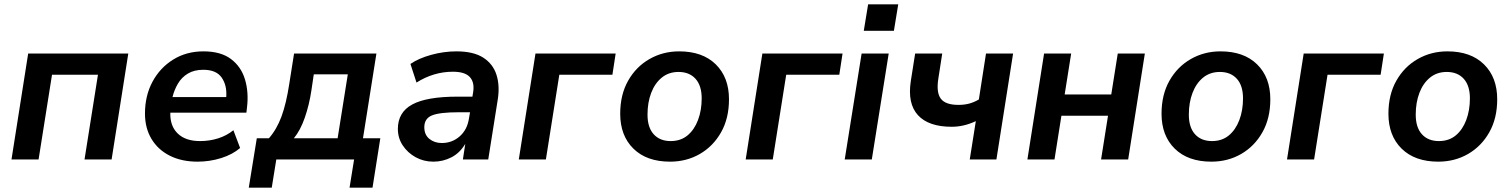

<svg xmlns="http://www.w3.org/2000/svg" viewBox="-20 -736 6973 886"><path d="M33 0 110 -489H572L495 0H370L432 -391H220L158 0Z M892 10Q818 10 763.5 -17.5Q709 -45 679 -95Q649 -145 649 -212Q649 -294 683.5 -358.5Q718 -423 779 -461Q840 -499 919 -499Q999 -499 1046 -463.5Q1093 -428 1110.5 -369.5Q1128 -311 1120 -242L1117 -216H766Q764 -155 800 -120Q836 -85 903 -85Q947 -85 986.5 -97.5Q1026 -110 1057 -135L1088 -53Q1053 -23 1000.5 -6.5Q948 10 892 10ZM918 -414Q876 -414 847 -396.5Q818 -379 801 -350Q784 -321 776 -288H1024Q1028 -342 1003 -378Q978 -414 918 -414Z M1128 130 1165 -98H1221Q1257 -139 1279 -198.5Q1301 -258 1315 -350L1337 -489H1717L1655 -98H1735L1699 130H1593L1614 0H1255L1234 130ZM1336 -98H1538L1585 -393H1428L1417 -319Q1407 -252 1386.5 -193Q1366 -134 1336 -98Z M1980 10Q1935 10 1898 -10.5Q1861 -31 1838.5 -65Q1816 -99 1816 -141Q1816 -218 1882.5 -254Q1949 -290 2091 -290H2160L2163 -308Q2171 -355 2148.5 -380Q2126 -405 2070 -405Q1981 -405 1902 -355L1874 -441Q1912 -467 1970 -483Q2028 -499 2086 -499Q2165 -499 2210 -470Q2255 -441 2271 -391Q2287 -341 2277 -277L2233 0H2116L2127 -72Q2102 -30 2063 -10Q2024 10 1980 10ZM2019 -76Q2066 -76 2101 -106.5Q2136 -137 2144 -189L2149 -218H2097Q2009 -218 1973.5 -203.5Q1938 -189 1938 -149Q1938 -114 1961.5 -95Q1985 -76 2019 -76Z M2374 0 2451 -489H2821L2806 -391H2561L2499 0Z M3072 10Q2964 10 2903 -50Q2842 -110 2842 -211Q2842 -299 2878.5 -363.5Q2915 -428 2977 -463.5Q3039 -499 3114 -499Q3222 -499 3283 -439Q3344 -379 3344 -278Q3344 -190 3307.5 -125.5Q3271 -61 3209.5 -25.5Q3148 10 3072 10ZM3075 -85Q3121 -85 3152.5 -111Q3184 -137 3201 -182Q3218 -227 3218 -282Q3218 -341 3189.5 -372.5Q3161 -404 3111 -404Q3066 -404 3034 -378Q3002 -352 2985 -307.5Q2968 -263 2968 -207Q2968 -148 2996.5 -116.5Q3025 -85 3075 -85Z M3421 0 3498 -489H3868L3853 -391H3608L3546 0Z M3966 -594 3986 -716H4125L4105 -594ZM3878 0 3956 -489H4081L4003 0Z M4455 0 4483 -177Q4428 -151 4372 -151Q4265 -151 4216 -204.5Q4167 -258 4183 -362L4203 -489H4328L4310 -373Q4300 -309 4321.5 -280.5Q4343 -252 4403 -252Q4430 -252 4452.5 -258Q4475 -264 4497 -277L4530 -489H4655L4578 0Z M4721 0 4798 -489H4923L4893 -300H5108L5138 -489H5263L5186 0H5061L5093 -202H4878L4846 0Z M5570 10Q5462 10 5401 -50Q5340 -110 5340 -211Q5340 -299 5376.5 -363.5Q5413 -428 5475 -463.5Q5537 -499 5612 -499Q5720 -499 5781 -439Q5842 -379 5842 -278Q5842 -190 5805.5 -125.5Q5769 -61 5707.5 -25.5Q5646 10 5570 10ZM5573 -85Q5619 -85 5650.5 -111Q5682 -137 5699 -182Q5716 -227 5716 -282Q5716 -341 5687.5 -372.5Q5659 -404 5609 -404Q5564 -404 5532 -378Q5500 -352 5483 -307.5Q5466 -263 5466 -207Q5466 -148 5494.5 -116.5Q5523 -85 5573 -85Z M5919 0 5996 -489H6366L6351 -391H6106L6044 0Z M6617 10Q6509 10 6448 -50Q6387 -110 6387 -211Q6387 -299 6423.5 -363.5Q6460 -428 6522 -463.5Q6584 -499 6659 -499Q6767 -499 6828 -439Q6889 -379 6889 -278Q6889 -190 6852.5 -125.5Q6816 -61 6754.5 -25.5Q6693 10 6617 10ZM6620 -85Q6666 -85 6697.5 -111Q6729 -137 6746 -182Q6763 -227 6763 -282Q6763 -341 6734.5 -372.5Q6706 -404 6656 -404Q6611 -404 6579 -378Q6547 -352 6530 -307.5Q6513 -263 6513 -207Q6513 -148 6541.5 -116.5Q6570 -85 6620 -85Z"/></svg>

Font: Nunito Sans
Style: Bold Italic
Weight: 700
Italic angle: -9°
Designer: Vernon Adams
Foundry: Vernon Adams
Version: Version 3.006; ttfautohint (v1.8.3)